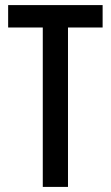

<svg xmlns="http://www.w3.org/2000/svg" viewBox="-20 -827 436 754"><path d="M247 -93V-719H383V-807H12V-719H148V-93Z"/></svg>

Font: Noto Sans Kannada UI ExtraCondensed Medium
Style: Regular
Weight: 500
Width: 2
Designer: Jelle Bosma - Monotype Design Team
Foundry: Monotype Imaging Inc.
Version: Version 2.005